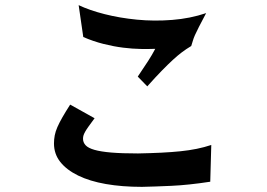

<svg xmlns="http://www.w3.org/2000/svg" viewBox="-20 -703 1040 747"><path d="M304 -559 286 -683Q328 -663 387 -648Q446 -633 513 -626.5Q580 -620 650 -625.5Q720 -631 782 -652Q764 -618 754 -598.5Q744 -579 738.5 -566.5Q733 -554 730.5 -545Q728 -536 724 -524Q704 -512 687.5 -499.5Q671 -487 652.5 -470Q634 -453 610 -428.5Q586 -404 553 -367L516 -405Q541 -442 556.5 -466Q572 -490 584 -513Q560 -512 528 -512.5Q496 -513 459.5 -517.5Q423 -522 383 -532Q343 -542 304 -559ZM253 -296 348 -243Q334 -224 325 -211.5Q316 -199 311 -190Q306 -181 304.5 -175Q303 -169 303 -163Q303 -149 313 -138Q323 -127 347.5 -120Q372 -113 413 -109.5Q454 -106 517 -106Q567 -107 607.5 -109Q648 -111 682 -114.5Q716 -118 745.5 -124Q775 -130 802 -139L798 4Q713 17 647 20Q581 23 532 24Q455 24 392 13Q329 2 284 -20Q239 -42 214.5 -73Q190 -104 190 -145Q190 -161 193 -176.5Q196 -192 203.5 -209Q211 -226 223 -247Q235 -268 253 -296Z"/></svg>

Font: D2Coding ligature
Style: Bold
Weight: 700
Monospace: yes
Designer: Yong-Rak Park; Jeong-Hwan Yoon; Sang-Min Lee;
Foundry: NHN Corporation
Version: Version 1.3.2; Build 20180524